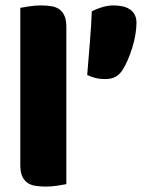

<svg xmlns="http://www.w3.org/2000/svg" viewBox="-20 -681 544 709"><path d="M432 -422Q421 -405 406 -397Q391 -389 368 -389Q349 -389 333 -393Q317 -397 302 -404Q307 -465 312 -526Q317 -587 319 -639Q333 -647 355.5 -654Q378 -661 399 -661Q415 -661 430.5 -658Q446 -655 458 -647.5Q470 -640 477 -627.5Q484 -615 484 -597Q484 -577 480 -553Q476 -529 468.5 -505Q461 -481 451.5 -459Q442 -437 432 -422ZM225 -1Q214 1 192.5 4.5Q171 8 149 8Q127 8 109.5 5Q92 2 80 -7Q68 -16 61.5 -31.5Q55 -47 55 -72V-652Q66 -654 87.5 -657.5Q109 -661 131 -661Q153 -661 170.5 -658Q188 -655 200 -646Q212 -637 218.5 -621.5Q225 -606 225 -581Z"/></svg>

Font: Baloo Tammudu
Style: Regular
Weight: 400
Designer: Omkar Shende and Ek Type
Foundry: Ek Type
Version: Version 1.443;PS 1.000;hotconv 16.6.51;makeotf.lib2.5.65220;